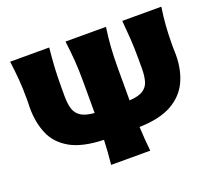

<svg xmlns="http://www.w3.org/2000/svg" viewBox="-119 -877 1174 1041"><g transform="rotate(-20 467.5 -356.5)"><path d="M355 0Q358.5 -36 361 -70Q363.5 -104 365 -141Q242 -144.5 172.5 -184Q103 -223.5 74.8 -290Q46.5 -356.5 46.5 -441Q46.5 -448 47 -461.5Q47.5 -475 47.5 -489Q47.5 -555 43.2 -606.8Q39 -658.5 31.5 -713H257Q251.5 -658.5 248.2 -606.8Q245 -555 245 -489V-435.5Q245 -393 254.2 -363Q263.5 -333 289.8 -316Q316 -299 367 -295V-474Q367 -544.5 362.8 -599.5Q358.5 -654.5 351 -713H584.5Q576 -654.5 572.2 -599.5Q568.5 -544.5 568.5 -474V-294.5Q621.5 -297.5 647.5 -314.5Q673.5 -331.5 682 -361.8Q690.5 -392 690.5 -435.5V-489Q690.5 -555 687 -606.8Q683.5 -658.5 678.5 -713H904Q895.5 -658.5 891.8 -606.8Q888 -555 888 -489Q888 -475 888.5 -461.5Q889 -448 889 -441Q889 -356 858.2 -289.2Q827.5 -222.5 757.8 -183Q688 -143.5 570 -140.5Q571.5 -104 574.2 -70Q577 -36 580.5 0Z"/></g></svg>

Font: Commissioner Flair ExtraBold
Style: Regular
Weight: 800
Designer: Kostas Bartsokas
Foundry: Kostas Bartsokas
Version: Version 1.000; ttfautohint (v1.8.3)